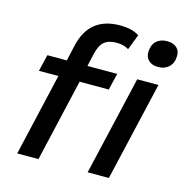

<svg xmlns="http://www.w3.org/2000/svg" viewBox="-107 -833 906 935"><g transform="rotate(15 345.5 -366.0)"><path d="M432 -500 412 -416H265L169 0H62L158 -416H60L80 -500H178L196 -580Q231 -732 385 -732Q448 -732 482 -708L452 -630Q428 -646 391 -646Q350 -646 328 -627Q306 -608 296 -562L282 -500ZM626 -717Q657 -717 674.5 -701.5Q692 -686 691 -659Q690 -623 669 -603.5Q648 -584 615 -584Q585 -584 567.5 -600Q550 -616 551 -644Q552 -679 572.5 -698Q593 -717 626 -717ZM417 0 533 -500H640L524 0Z"/></g></svg>

Font: Elaine Sans Medium
Style: Italic
Weight: 500
Italic angle: -13°
Designer: Wei Huang
Foundry: Wei Huang
Version: Version 2.001;December 24, 2019;FontCreator 12.0.0.2547 64-b